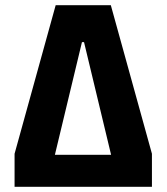

<svg xmlns="http://www.w3.org/2000/svg" viewBox="-20 -718 640 738"><path d="M36 -127 194 -698H406L564 -127V0H36ZM303 -556H295L191 -123H407Z"/></svg>

Font: Lilex
Style: Regular
Weight: 400
Monospace: yes
Designer: Mike Abbink, Paul van der Laan, Pieter van Rosmalen, Mikhael Khrustik
Foundry: Mikhael Khrustik
Version: Version 2.510